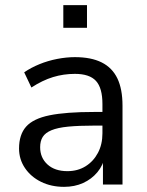

<svg xmlns="http://www.w3.org/2000/svg" viewBox="-20 -717 570 746"><path d="M229 9Q179 9 139.5 -10.5Q100 -30 77 -64Q54 -98 54 -140Q54 -194 81.5 -225Q109 -256 172.5 -269Q236 -282 346 -282H391V-229H347Q286 -229 245 -225Q204 -221 180 -211Q156 -201 146 -185Q136 -169 136 -145Q136 -104 164.5 -78Q193 -52 242 -52Q282 -52 312.5 -71Q343 -90 360.5 -123Q378 -156 378 -199V-313Q378 -375 353 -402.5Q328 -430 271 -430Q227 -430 186 -417.5Q145 -405 102 -377L74 -436Q100 -454 133 -467.5Q166 -481 202 -488Q238 -495 271 -495Q334 -495 375 -474.5Q416 -454 436 -412.5Q456 -371 456 -306V0H380V-113H389Q381 -75 358.5 -48Q336 -21 303 -6Q270 9 229 9ZM226 -609V-697H318V-609Z"/></svg>

Font: NunitoSans1
Style: Book
Weight: 400
Designer: Vernon Adams
Foundry: Vernon Adams
Version: Version 3.101;gftools[0.9.27]